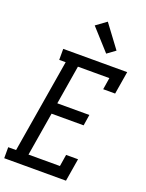

<svg xmlns="http://www.w3.org/2000/svg" viewBox="-195 -1064 873 1148"><g transform="rotate(20 241.0 -489.5)"><path d="M-18 0V-70H32L131 -665H90V-735H497L473 -590H397L409 -665H209L168 -417H372L361 -347H157L111 -70H311L323 -145H399L375 0ZM341 -796 219 -931 285 -979 393 -834Z"/></g></svg>

Font: Iosevka Curly Slab Oblique
Style: Regular
Weight: 400
Italic angle: -9°
Monospace: yes
Designer: Belleve Invis
Foundry: Belleve Invis
Version: Version 11.1.0; ttfautohint (v1.8.3)